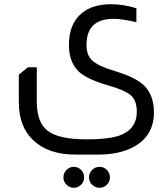

<svg xmlns="http://www.w3.org/2000/svg" viewBox="-20 -492 794 908"><path d="M154 -11Q154 88 206.5 127.5Q259 167 390 167Q502 167 553 146Q627 115 627 37Q627 -15 600 -40Q573 -65 492 -88Q392 -117 353 -153Q306 -198 306 -279Q306 -380 367 -430Q418 -472 506 -472Q563 -472 625 -453V-387Q558 -403 517 -403Q389 -403 389 -279Q389 -231 416.5 -205.5Q444 -180 523 -156Q623 -126 662 -87Q708 -41 708 39Q708 149 615 201Q547 239 446 239H335Q210 239 138 172Q69 108 69 -9V-139L112 -174H154ZM329 297Q349 297 363.5 311.5Q378 326 378 347Q378 367 363.5 381.5Q349 396 329 396Q309 396 294.5 381.5Q280 367 280 347Q280 326 294.5 311.5Q309 297 329 297ZM451 297Q471 297 485.5 311.5Q500 326 500 347Q500 367 485.5 381.5Q471 396 451 396Q430 396 415.5 381.5Q401 367 401 347Q401 326 415.5 311.5Q430 297 451 297Z"/></svg>

Font: Almarai
Style: Regular
Weight: 400
Designer: Boutros International 2019
Foundry: Created by Boutros International 2019
Version: Version 1.10